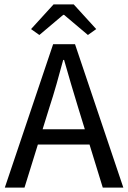

<svg xmlns="http://www.w3.org/2000/svg" viewBox="-20 -858 586 878"><path d="M2 0 223 -656H323L544 0H450L338 -364Q321 -419 305 -473.5Q289 -528 273 -584H269Q254 -528 238.5 -473.5Q223 -419 205 -364L92 0ZM120 -197V-267H423V-197ZM160 -698 122 -725 225 -838H317L420 -725L382 -698L273 -790H269Z"/></svg>

Font: Assistant Medium
Style: Regular
Weight: 500
Designer: Hebrew By Ben Nathan, Latin by Paul Hunt
Version: Version 3.000